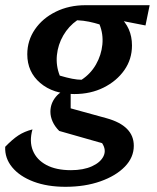

<svg xmlns="http://www.w3.org/2000/svg" viewBox="-52 -515 605 739"><path d="M200 204Q130 204 77 184Q24 164 -5 129Q-34 94 -32 50Q-4 21 19 6Q42 -9 73 -17Q60 29 74.5 64.5Q89 100 126.5 120Q164 140 221 140Q269 140 302 125Q335 110 346.5 86Q358 62 341 36L176 -11Q159 -28 150.5 -47Q142 -66 142 -85Q142 -117 163 -142.5Q184 -168 220 -174V-98L358 -60Q463 -31 463 46Q463 91 428.5 126.5Q394 162 334.5 183Q275 204 200 204ZM234 -153Q153 -153 103 -195.5Q53 -238 53 -306Q53 -359 82.5 -402Q112 -445 163 -470Q214 -495 277 -495Q357 -495 406.5 -452Q456 -409 456 -340Q456 -287 426.5 -245Q397 -203 347 -178Q297 -153 234 -153ZM262 -208Q297 -231 317.5 -267Q338 -303 342 -343.5Q346 -384 331 -421Q312 -427 290.5 -431.5Q269 -436 245 -437Q212 -414 191.5 -378.5Q171 -343 167 -302.5Q163 -262 178 -224Q205 -216 225.5 -212Q246 -208 262 -208ZM405 -403 277 -495H524L508 -417L421 -434Z"/></svg>

Font: Piazzolla Thin
Style: Bold Italic
Weight: 700
Italic angle: -11.3°
Version: Version 2.005